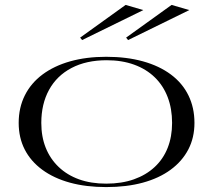

<svg xmlns="http://www.w3.org/2000/svg" viewBox="-20 -746 867 781"><path d="M412 -515Q495 -515 561.5 -496.5Q628 -478 675 -443Q722 -408 746.5 -358Q771 -308 771 -246Q771 -186 746 -138Q721 -90 674 -55.5Q627 -21 561 -3Q495 15 412 15Q330 15 264.5 -3Q199 -21 152 -55.5Q105 -90 80.5 -138Q56 -186 56 -246Q56 -308 81 -358Q106 -408 153 -443Q200 -478 265.5 -496.5Q331 -515 412 -515ZM414 -501Q331 -501 271 -469.5Q211 -438 179.5 -380.5Q148 -323 148 -246Q148 -190 166 -145Q184 -100 218.5 -67Q253 -34 301.5 -16.5Q350 1 412 1Q475 1 524.5 -16.5Q574 -34 609 -66.5Q644 -99 662 -144.5Q680 -190 680 -246Q680 -304 662 -351Q644 -398 609.5 -431.5Q575 -465 525.5 -483Q476 -501 414 -501ZM501 -583 493 -593 678 -726 750 -705ZM314 -583 306 -593 491 -726 563 -705Z"/></svg>

Font: Kalnia SemiExpanded Light
Style: Regular
Weight: 300
Width: 6
Designer: Frida Medrano
Foundry: Frida Medrano
Version: Version 1.105